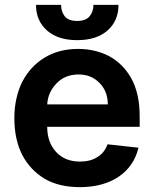

<svg xmlns="http://www.w3.org/2000/svg" viewBox="-20 -756 633 789"><path d="M164 -21Q104 -57 71 -120Q39 -184 39 -270Q39 -353 71 -419Q105 -484 163 -519Q222 -555 301 -555Q370 -555 427 -526Q485 -495 519 -435Q554 -373 554 -277V-235H174Q174 -170 212 -130Q248 -92 309 -92Q351 -92 379 -110Q408 -126 422 -163L549 -149Q531 -73 468 -30Q404 13 308 13Q223 13 164 -21ZM423 -327Q423 -380 390 -414Q356 -450 303 -450Q247 -450 212 -413Q177 -377 174 -327ZM467 -736Q467 -670 421 -630Q376 -591 297 -591Q219 -591 174 -630Q128 -670 128 -736H231Q231 -709 246 -689Q261 -670 297 -670Q333 -670 348 -689Q364 -708 364 -736Z"/></svg>

Font: Sinter Bold
Style: Regular
Weight: 700
Foundry: Adobe & rsms
Version: Version 1.000